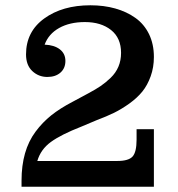

<svg xmlns="http://www.w3.org/2000/svg" viewBox="-20 -711 676 731"><path d="M62 0V-22.9Q62 -80.6 75.2 -127Q88.4 -173.3 115 -209.2Q141.6 -245.1 175.3 -272Q209 -298.8 255.9 -323.2L316.9 -356Q344.2 -370.6 363 -383.3Q381.8 -396 401.4 -414.8Q420.9 -433.6 430.9 -457.3Q440.9 -481 440.9 -509.8Q440.9 -566.4 402.8 -596.7Q364.7 -627 303.2 -627Q245.6 -627 205.3 -604.5Q165 -582 149.9 -541Q186.5 -539.6 207.8 -523.2Q229 -506.8 229 -479Q229 -451.2 210.2 -434.6Q191.4 -418 160.2 -418Q127 -418 103 -440.4Q79.1 -462.9 79.1 -503.9Q79.1 -590.3 148.4 -640.6Q217.8 -690.9 324.2 -690.9Q375.5 -690.9 418.9 -678.7Q462.4 -666.5 495.6 -642.8Q528.8 -619.1 547.4 -581.1Q565.9 -543 565.9 -494.1Q565.9 -454.6 553.7 -420.7Q541.5 -386.7 522 -362.5Q502.4 -338.4 472.9 -317.1Q443.4 -295.9 414.6 -281.7Q385.7 -267.6 349.1 -253.9L290 -229Q212.4 -198.7 173.6 -170.4Q134.8 -142.1 122.1 -98.1H565.9V0ZM425.8 -98.1Q469.7 -98.1 484.9 -115.2Q500 -132.3 500 -179.2V-219.2H565.9V-98.1Z"/></svg>

Font: Montagu Slab 144pt Medium
Style: Regular
Weight: 500
Designer: Florian Karsten
Foundry: Florian Karsten
Version: Version 1.000